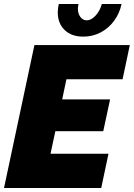

<svg xmlns="http://www.w3.org/2000/svg" viewBox="-23 -934 665 954"><path d="M148 -710H622L586 -540H307L286 -440H524L490 -282H252L228 -170H516L480 0H-3ZM408 -833Q430 -833 451.5 -856Q473 -879 483 -914H581Q571 -867 543.5 -830Q516 -793 476.5 -772.5Q437 -752 391 -752Q332 -752 298 -785Q264 -818 264 -873Q264 -883 265.5 -893.5Q267 -904 269 -914H367Q366 -908 365 -902Q364 -896 364 -891Q364 -866 376.5 -849.5Q389 -833 408 -833Z"/></svg>

Font: Raleway Thin Black
Style: Italic
Weight: 900
Italic angle: -12°
Version: Version 4.026